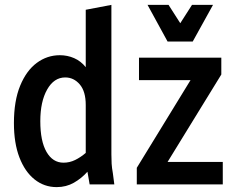

<svg xmlns="http://www.w3.org/2000/svg" viewBox="-20 -755 967 786"><path d="M37 -251Q37 -342 62.5 -404Q88 -466 130.5 -497.5Q173 -529 225 -529Q256 -529 283.5 -517Q311 -505 331 -480V-715L436 -735V-123Q436 -102 437 -85Q438 -68 442 -46L448 0H347L338 -52Q314 -25 282.5 -7Q251 11 212 11Q161 11 121.5 -20.5Q82 -52 59.5 -110.5Q37 -169 37 -251ZM145 -259Q145 -177 170.5 -133Q196 -89 240 -89Q265 -89 287.5 -100Q310 -111 331 -129V-325Q331 -381 306.5 -409.5Q282 -438 247 -438Q201 -438 173 -388.5Q145 -339 145 -259ZM540 -68 760 -427H549V-519H886V-450L666 -92H892V0H540ZM852 -735 769 -585H666L584 -735H670L718 -660L766 -735Z"/></svg>

Font: Radio Canada Condensed Medium
Style: Regular
Weight: 500
Width: 3
Designer: Charles Daoud, Etienne Aubert Bonn, Alexandre Saumier Demers, Jacques Le Bailly
Foundry: Radio-Canada
Version: Version 2.104; ttfautohint (v1.8.4.7-5d5b);gftools[0.9.28.de